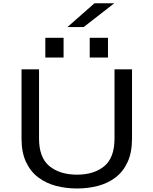

<svg xmlns="http://www.w3.org/2000/svg" viewBox="-20 -1114 915 1146"><path d="M439.5 11Q373 11 313.5 -4.8Q254 -20.5 207.8 -55.5Q161.5 -90.5 135 -147.8Q108.5 -205 108.5 -287V-700H213V-287.5Q213 -173 275.2 -122.2Q337.5 -71.5 439.5 -71.5Q541.5 -71.5 602.5 -122.2Q663.5 -173 663.5 -287.5V-700H768V-287Q768 -205 742 -147.8Q716 -90.5 670.5 -55.5Q625 -20.5 565.8 -4.8Q506.5 11 439.5 11ZM250.5 -888.5H359.5V-770.5H250.5ZM515.5 -888.5H624.5V-770.5H515.5ZM479.5 -952.5H382.5L544 -1094.5H662Z"/></svg>

Font: Trispace SemiExpanded
Style: Regular
Weight: 400
Width: 6
Designer: Tyler Finck
Foundry: Etcetera Type Company
Version: Version 1.210; ttfautohint (v1.8.3)